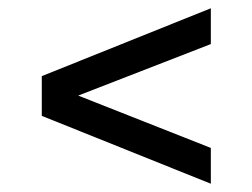

<svg xmlns="http://www.w3.org/2000/svg" viewBox="-20 -612 610 464"><path d="M489.5 -168 81 -332V-428L489.5 -592V-505.5L169 -381L489.5 -254.5Z"/></svg>

Font: Encode Sans Expanded Medium
Style: Regular
Weight: 500
Width: 7
Designer: Multiple Designers
Foundry: Impallari Type
Version: Version 3.000; ttfautohint (v1.8.3) -l 8 -r 50 -G 200 -x 14 